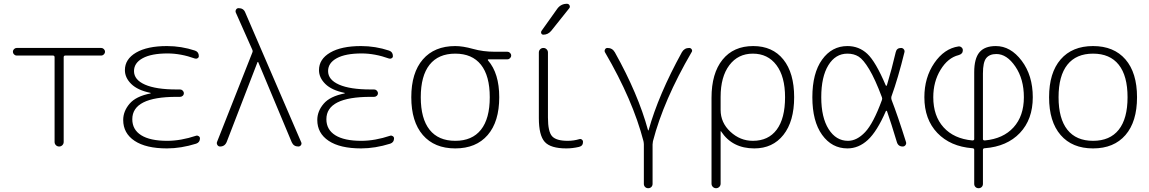

<svg xmlns="http://www.w3.org/2000/svg" viewBox="-20 -773 6062 1013"><path d="M68 -480Q60 -480 54 -486Q48 -492 48 -500Q48 -508 54 -514Q60 -520 68 -520H514Q522 -520 528 -514Q534 -508 534 -500Q534 -492 528 -486Q522 -480 514 -480H325Q316 -480 316 -471V-24Q316 -14 309 -7Q302 0 292 0Q282 0 275 -7Q268 -14 268 -24V-471Q268 -480 259 -480Z M861 10Q750 10 690 -30Q630 -70 630 -140Q630 -186 663.5 -225.5Q697 -265 774 -280Q775 -280 775 -282Q775 -283 774 -283Q706 -297 672.5 -330Q639 -363 639 -403Q639 -461 698 -495.5Q757 -530 861 -530Q937 -530 1009 -506Q1029 -499 1029 -477Q1029 -470 1023 -466Q1017 -462 1009 -464Q934 -491 864 -491Q779 -491 733 -466Q687 -441 687 -398Q687 -352 745 -326.5Q803 -301 911 -301H930Q938 -301 944 -295Q950 -289 950 -281Q950 -273 944 -267.5Q938 -262 930 -262H911Q678 -262 678 -144Q678 -89 725 -59.5Q772 -30 862 -30Q934 -30 1015 -57Q1022 -59 1028.5 -54.5Q1035 -50 1035 -43Q1035 -22 1015 -15Q935 10 861 10Z M1141 0Q1132 0 1127 -8Q1122 -16 1125 -24L1311 -495Q1315 -503 1311 -511L1224 -707Q1221 -715 1225.5 -722.5Q1230 -730 1239 -730Q1265 -730 1274 -707L1569 -23Q1573 -15 1568 -7.5Q1563 0 1554 0Q1529 0 1519 -23L1342 -446H1340H1339L1176 -24Q1166 0 1141 0Z M1885 10Q1774 10 1714 -30Q1654 -70 1654 -140Q1654 -186 1687.5 -225.5Q1721 -265 1798 -280Q1799 -280 1799 -282Q1799 -283 1798 -283Q1730 -297 1696.5 -330Q1663 -363 1663 -403Q1663 -461 1722 -495.5Q1781 -530 1885 -530Q1961 -530 2033 -506Q2053 -499 2053 -477Q2053 -470 2047 -466Q2041 -462 2033 -464Q1958 -491 1888 -491Q1803 -491 1757 -466Q1711 -441 1711 -398Q1711 -352 1769 -326.5Q1827 -301 1935 -301H1954Q1962 -301 1968 -295Q1974 -289 1974 -281Q1974 -273 1968 -267.5Q1962 -262 1954 -262H1935Q1702 -262 1702 -144Q1702 -89 1749 -59.5Q1796 -30 1886 -30Q1958 -30 2039 -57Q2046 -59 2052.5 -54.5Q2059 -50 2059 -43Q2059 -22 2039 -15Q1959 10 1885 10Z M2517.5 -431.5Q2471 -490 2382 -490Q2293 -490 2246.5 -431.5Q2200 -373 2200 -260Q2200 -147 2246.5 -88.5Q2293 -30 2382 -30Q2471 -30 2517.5 -88.5Q2564 -147 2564 -260Q2564 -373 2517.5 -431.5ZM2382 -530Q2422 -530 2475.5 -515Q2529 -500 2589 -500H2657Q2665 -500 2671 -494Q2677 -488 2677 -480Q2677 -472 2671 -466Q2665 -460 2657 -460H2557Q2555 -460 2554 -458Q2553 -456 2555 -454Q2614 -386 2614 -260Q2614 -131 2553 -60.5Q2492 10 2382 10Q2272 10 2211 -60.5Q2150 -131 2150 -260Q2150 -389 2211 -459.5Q2272 -530 2382 -530Z M2968 10Q2885 10 2854 -24.5Q2823 -59 2823 -150V-496Q2823 -506 2830 -513Q2837 -520 2847 -520Q2857 -520 2864 -513Q2871 -506 2871 -496V-153Q2871 -78 2893 -54Q2915 -30 2975 -30Q3007 -30 3037 -39Q3044 -41 3050 -36.5Q3056 -32 3056 -24Q3056 -3 3035 2Q3001 10 2968 10ZM2847 -590Q2839 -590 2836 -596.5Q2833 -603 2837 -610L2921 -728Q2940 -753 2971 -753Q2981 -753 2985 -744.5Q2989 -736 2983 -729L2888 -610Q2871 -590 2847 -590Z M3375 -28Q3319 -245 3172 -497Q3168 -504 3172 -512Q3176 -520 3185 -520Q3211 -520 3224 -497Q3347 -277 3399 -86Q3399 -85 3401 -85Q3402 -85 3402 -86Q3454 -273 3578 -498Q3591 -520 3616 -520Q3625 -520 3629.5 -512.5Q3634 -505 3629 -498Q3481 -244 3425 -28Q3423 -16 3423 -11V197Q3423 207 3416.5 213.5Q3410 220 3400 220Q3390 220 3383.5 213.5Q3377 207 3377 197V-11Q3377 -18 3375 -28Z M3782 -262V-193Q3782 -126 3833.5 -78Q3885 -30 3952 -30Q4034 -30 4078 -89Q4122 -148 4122 -260Q4122 -369 4076.5 -429.5Q4031 -490 3952 -490Q3874 -490 3828 -429Q3782 -368 3782 -262ZM3734 196V-257Q3734 -386 3792 -458Q3850 -530 3954 -530Q4056 -530 4113 -459Q4170 -388 4170 -260Q4170 -133 4113.5 -61.5Q4057 10 3960 10Q3844 10 3785 -79Q3785 -81 3783 -81Q3782 -81 3782 -80V196Q3782 206 3775 213Q3768 220 3758 220Q3748 220 3741 213Q3734 206 3734 196Z M4451 -490Q4388 -490 4350.5 -429Q4313 -368 4313 -260Q4313 -153 4352 -91.5Q4391 -30 4454 -30Q4501 -30 4544.5 -76Q4588 -122 4633 -245Q4636 -252 4633 -260Q4597 -356 4566 -407.5Q4535 -459 4510 -474.5Q4485 -490 4451 -490ZM4451 10Q4369 10 4317.5 -61.5Q4266 -133 4266 -260Q4266 -387 4317.5 -458.5Q4369 -530 4451 -530Q4512 -530 4556 -489Q4600 -448 4653 -323Q4654 -321 4656 -320.5Q4658 -320 4659 -322Q4685 -408 4706 -498Q4711 -520 4734 -520Q4743 -520 4748.5 -513Q4754 -506 4752 -498Q4719 -363 4683 -263Q4681 -256 4684 -246Q4716 -164 4760 -24Q4763 -15 4757.5 -7.5Q4752 0 4743 0Q4719 0 4712 -23Q4681 -126 4660 -186Q4659 -188 4657 -188.5Q4655 -189 4654 -187Q4607 -79 4558.5 -34.5Q4510 10 4451 10Z M5166 -385V-39Q5166 -32 5176 -32Q5273 -41 5327.5 -101Q5382 -161 5382 -260Q5382 -356 5337 -422Q5292 -488 5237 -488Q5201 -488 5183.5 -466.5Q5166 -445 5166 -385ZM5110 9Q4994 0 4925.5 -71.5Q4857 -143 4857 -260Q4857 -364 4909.5 -440.5Q4962 -517 5037 -528Q5046 -529 5053 -523Q5060 -517 5060 -508Q5060 -488 5037 -482Q4981 -468 4942.5 -405Q4904 -342 4904 -260Q4904 -161 4958.5 -101Q5013 -41 5110 -32Q5120 -32 5120 -39V-392Q5120 -464 5147.5 -497Q5175 -530 5234 -530Q5312 -530 5370.5 -452.5Q5429 -375 5429 -260Q5429 -143 5361 -71.5Q5293 0 5176 9Q5166 9 5166 18V197Q5166 207 5159.5 213.5Q5153 220 5143 220Q5133 220 5126.5 213.5Q5120 207 5120 197V18Q5120 9 5110 9Z M5882.5 -431.5Q5836 -490 5747 -490Q5658 -490 5611.5 -431.5Q5565 -373 5565 -260Q5565 -147 5611.5 -88.5Q5658 -30 5747 -30Q5836 -30 5882.5 -88.5Q5929 -147 5929 -260Q5929 -373 5882.5 -431.5ZM5918 -60.5Q5857 10 5747 10Q5637 10 5576 -60.5Q5515 -131 5515 -260Q5515 -389 5576 -459.5Q5637 -530 5747 -530Q5857 -530 5918 -459.5Q5979 -389 5979 -260Q5979 -131 5918 -60.5Z"/></svg>

Font: Rounded Mplus 1c Light
Style: Regular
Weight: 300
Version: Version 1.059.20150529